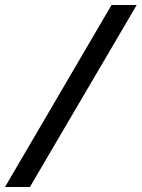

<svg xmlns="http://www.w3.org/2000/svg" viewBox="-20 -751 569 771"><path d="M0 0 428 -731H529L100 0Z"/></svg>

Font: Wix Madefor Text Medium
Style: Italic
Weight: 500
Italic angle: -12°
Designer: Dalton Maag Ltd
Foundry: Dalton Maag Ltd
Version: Version 3.100